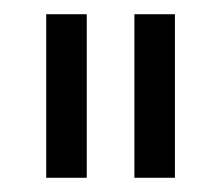

<svg xmlns="http://www.w3.org/2000/svg" viewBox="-20 -701 311 270"><path d="M102 -451H45V-681H102ZM226 -451H169V-681H226Z"/></svg>

Font: Hind Colombo Light
Style: Regular
Weight: 300
Designer: Jyotish Sonowal, Aditi Pimprikar
Foundry: Indian Type Foundry
Version: Version 1.000;PS 1.0;hotconv 1.0.86;makeotf.lib2.5.63406; tt